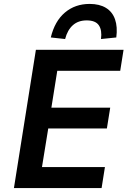

<svg xmlns="http://www.w3.org/2000/svg" viewBox="-20 -959 652 979"><path d="M51 0 163 -705H610L593 -598H272L242 -410H542L525 -304H226L194 -107H515L498 0ZM312 -760 239 -768Q259 -851 311 -895Q363 -939 437 -939Q487 -939 520 -919Q553 -899 566.5 -860.5Q580 -822 573 -768L495 -760Q501 -805 484 -830Q467 -855 422 -855Q379 -855 351.5 -830.5Q324 -806 312 -760Z"/></svg>

Font: Nunito Sans 7pt SemiCondensed
Style: Bold Italic
Weight: 700
Width: 4
Italic angle: -9°
Designer: Vernon Adams
Foundry: Vernon Adams
Version: Version 3.101;gftools[0.9.27]